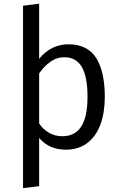

<svg xmlns="http://www.w3.org/2000/svg" viewBox="-20 -788 655 1026"><path d="M189.2 -473.3Q219 -511.3 259 -531.3Q299 -551.3 344.6 -551.3Q448.2 -551.3 494.1 -477.9Q540 -404.6 540 -270.3Q540 -186.7 516.9 -123.3Q493.8 -60 446.9 -24.1Q400 11.8 331.8 11.8Q242.6 11.8 189.2 -50.8V206.7L103.1 217.4V-757.4L189.2 -768.2ZM189.2 -395.4V-127.7Q210.8 -95.9 242.8 -77.9Q274.9 -60 312.8 -60Q380.5 -60 414.1 -111.8Q447.7 -163.6 447.7 -270.8Q447.7 -377.4 417.4 -429.7Q387.2 -482.1 324.1 -482.1Q282.6 -482.1 248.5 -457.4Q214.4 -432.8 189.2 -395.4Z"/></svg>

Font: Fira Code Fixed
Style: Regular
Weight: 400
Monospace: yes
Designer: Carrois Corporate, Edenspiekermann AG, Nikita Prokopov
Foundry: Carrois Corporate, Edenspiekermann AG, Nikita Prokopov
Version: Version 5.002